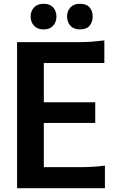

<svg xmlns="http://www.w3.org/2000/svg" viewBox="-20 -992 618 1012"><path d="M70 0V-770H401Q434 -770 463.8 -772.2Q493.5 -774.5 530 -779V-660H211V-453H482V-344H211V-111H405Q438 -111 466.5 -112.8Q495 -114.5 533 -119V0ZM210.5 -837Q177 -837 159.2 -856.5Q141.5 -876 141.5 -905Q141.5 -933.5 159.2 -952.8Q177 -972 210.5 -972Q243 -972 260.2 -952.8Q277.5 -933.5 277.5 -905Q277.5 -876 260.2 -856.5Q243 -837 210.5 -837ZM401.5 -837Q368.5 -837 351 -856.5Q333.5 -876 333.5 -905Q333.5 -933.5 351 -952.8Q368.5 -972 401.5 -972Q436 -972 452.2 -952.8Q468.5 -933.5 468.5 -905Q468.5 -876 452.2 -856.5Q436 -837 401.5 -837Z"/></svg>

Font: Junction
Style: Bold
Weight: 700
Designer: Caroline Hadilaksono
Foundry: Caroline Hadilaksono, Tyler Finck, The League of Moveable Type
Version: Version 2.000; ttfautohint (v1.8.3)